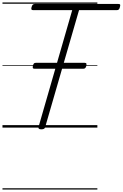

<svg xmlns="http://www.w3.org/2000/svg" viewBox="-20 -1030 991 1550"><path d="M313 14Q286 14 291 -5L563 -948H248Q237 -948 234 -954Q231 -960 235 -973Q239 -987 245 -992.5Q251 -998 262 -998H936Q948 -998 950 -992Q952 -986 948 -973Q945 -959 939 -953.5Q933 -948 922 -948H618L345 -5Q343 5 335.5 9.5Q328 14 313 14ZM260 -475Q247 -475 245 -481.5Q243 -488 246 -499Q248 -510 253 -516.5Q258 -523 271 -523H662Q676 -523 677.5 -516Q679 -509 677 -498Q674 -488 669 -481.5Q664 -475 652 -475ZM0 490H766V500H0ZM0 -20H766V0H0ZM0 -505H766V-500H0ZM0 -1010H766V-1000H0Z"/></svg>

Font: Playwrite AU QLD Guides
Style: Regular
Weight: 400
Designer: Veronika Burian, José Scaglione
Foundry: TypeTogether
Version: Version 1.003